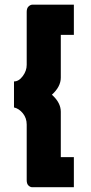

<svg xmlns="http://www.w3.org/2000/svg" viewBox="-20 -760 384 811"><path d="M236.8 -612.8V-432.1Q236.8 -394 199.2 -359.9Q236.8 -326.2 236.8 -288.1V-96.2H292V30.8H116.2Q107.9 30.8 100.3 23.7Q92.8 16.6 92.8 1V-233.9Q92.8 -261.2 76.7 -281.2Q60.5 -301.3 39.1 -306.2V-416Q59.6 -416 76.2 -438.5Q92.8 -460.9 92.8 -485.8V-710Q92.8 -725.6 100.8 -732.9Q108.9 -740.2 116.2 -740.2H292V-612.8Z"/></svg>

Font: Raleway-v4020 ExtraBold
Style: Regular
Weight: 800
Designer: Matt McInerney, Pablo Impallari, Rodrigo Fuenzalida
Foundry: Matt McInerney, Pablo Impallari, Rodrigo Fuenzalida
Version: Version 4.020;PS 004.020;hotconv 1.0.88;makeotf.lib2.5.64775